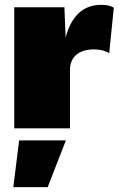

<svg xmlns="http://www.w3.org/2000/svg" viewBox="-20 -530 490 793"><path d="M450 -498 431 -310Q422 -317 405 -321.5Q388 -326 368 -326Q322 -326 295.5 -304Q269 -282 269 -240V0H39V-500H246L251 -375Q287 -510 398 -510Q433 -510 450 -498ZM177 243H35L59 50H252Z"/></svg>

Font: Work Sans Black
Style: Regular
Weight: 900
Designer: Wei Huang
Foundry: Wei Huang
Version: Version 1.500